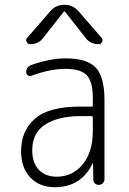

<svg xmlns="http://www.w3.org/2000/svg" viewBox="-20 -775 540 805"><path d="M315.4 -288.1Q225.6 -288.1 170.4 -253.4Q115.2 -218.8 115.2 -144.5Q115.2 -92.8 142.6 -63.5Q169.9 -34.2 217.8 -34.2Q284.2 -34.2 326.7 -85.9Q369.1 -137.7 369.1 -224.6V-283.2Q369.1 -288.1 364.3 -288.1ZM210 9.8Q145.5 9.8 106.9 -30.8Q68.4 -71.3 68.4 -141.6Q68.4 -225.6 126 -276.9Q183.6 -328.1 315.4 -328.1H364.3Q369.1 -328.1 369.1 -332V-365.2Q369.1 -432.6 343.8 -459.5Q318.4 -486.3 254.9 -486.3Q188.5 -486.3 111.3 -457Q104.5 -454.1 97.2 -459Q89.8 -463.9 89.8 -471.7Q89.8 -495.1 112.3 -502.9Q191.4 -530.3 254.9 -530.3Q344.7 -530.3 381.3 -491.7Q418 -453.1 418 -355.5V-23.4Q418 -13.7 411.1 -6.8Q404.3 0 394 0Q383.8 0 377.4 -6.3Q371.1 -12.7 371.1 -23.4L370.1 -89.8Q370.1 -90.8 369.1 -90.8Q368.2 -90.8 368.2 -89.8Q320.3 9.8 210 9.8ZM309.6 -727.5 406.2 -616.2Q412.1 -608.4 408.2 -599.1Q404.3 -589.8 393.6 -589.8Q358.4 -589.8 338.9 -616.2L252 -726.6Q251 -727.5 250 -727.5L248 -726.6L161.1 -616.2Q141.6 -589.8 106.4 -589.8Q96.7 -589.8 91.8 -599.1Q86.9 -608.4 93.8 -616.2L190.4 -727.5Q214.8 -754.9 248 -754.9H252Q285.2 -754.9 309.6 -727.5Z"/></svg>

Font: Rounded-L Mgen+ 1m light
Style: Regular
Weight: 200
Designer: [Source Han Sans]
Ryoko NISHIZUKA  (kana & ideographs); Paul D. Hunt (Latin, Greek & Cyrillic); Wenlong ZHANG  (bopomofo
Version: Version 1.059.20150602